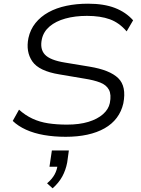

<svg xmlns="http://www.w3.org/2000/svg" viewBox="-20 -733 764 1040"><path d="M336 8Q273 8 218.5 -1.5Q164 -11 121 -30.5Q78 -50 49 -78L83 -139Q116 -109 155.5 -90.5Q195 -72 241.5 -65Q288 -58 343 -58Q410 -58 459 -73Q508 -88 538 -114.5Q568 -141 575 -175Q584 -221 570 -247Q556 -273 522.5 -286Q489 -299 438 -307L302 -330Q191 -348 155 -400.5Q119 -453 134 -527Q144 -573 172 -608Q200 -643 242.5 -666.5Q285 -690 339.5 -701.5Q394 -713 457 -713Q543 -713 602.5 -690Q662 -667 701 -623L666 -563Q626 -610 575 -628.5Q524 -647 451 -647Q386 -647 334 -632.5Q282 -618 249 -590Q216 -562 207 -522Q195 -468 223 -437.5Q251 -407 332 -394L465 -372Q575 -354 620.5 -309.5Q666 -265 648 -173Q638 -129 612.5 -95Q587 -61 546.5 -38Q506 -15 453 -3.5Q400 8 336 8ZM265 287 235 260Q262 237 275.5 212.5Q289 188 292 160L303 170H248L261 82H353L344 147Q336 189 317 223.5Q298 258 265 287Z"/></svg>

Font: Nunito Sans 7pt SemiExpanded Light
Style: Italic
Weight: 300
Width: 6
Italic angle: -9°
Designer: Vernon Adams
Foundry: Vernon Adams
Version: Version 3.101;gftools[0.9.27]